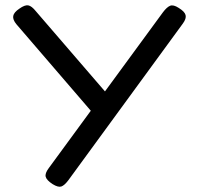

<svg xmlns="http://www.w3.org/2000/svg" viewBox="-20 -504 769 733"><path d="M181 199Q158 184 154.5 171Q151 158 166 138L602 -457Q617 -477 629.5 -482Q642 -487 662 -474Q685 -460 688.5 -446.5Q692 -433 678 -414L241 184Q226 204 214 208Q202 212 181 199ZM363 -39 43 -411Q28 -429 30.5 -443Q33 -457 54 -471Q75 -486 88 -483.5Q101 -481 117 -461L398 -135Z"/></svg>

Font: Fredoka Expanded
Style: Regular
Weight: 400
Width: 7
Designer: Ben Nathan
Foundry: Milena B. Brandão, Ben Nathan
Version: Version 2.001